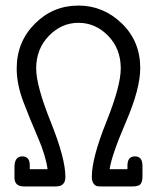

<svg xmlns="http://www.w3.org/2000/svg" viewBox="-20 -670 565 690"><path d="M32 -32V-69Q32 -108 60 -108Q87 -108 87 -76V-62H151Q144 -112 116 -176.5Q88 -241 64 -304Q40 -367 40 -424Q40 -519 105 -584.5Q170 -650 262 -650Q351 -650 417.5 -586Q484 -522 484 -425Q484 -351 432.5 -231.5Q381 -112 374 -62H438V-75Q438 -108 465 -108Q492 -108 492 -74V-36Q492 -18 485.5 -9Q479 0 457 0H346Q335 0 329 -1Q323 -2 316.5 -10Q310 -18 310 -34Q310 -102 362 -231.5Q414 -361 414 -424Q414 -495 368.5 -541.5Q323 -588 262 -588Q201 -588 155.5 -541Q110 -494 110 -424Q110 -362 162.5 -231.5Q215 -101 215 -34Q215 0 181 0H66Q32 0 32 -32Z"/></svg>

Font: CMU Typewriter Text
Style: Regular
Weight: 500
Monospace: yes
Version: Version 0.7.0